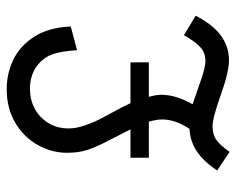

<svg xmlns="http://www.w3.org/2000/svg" viewBox="-88 -628 728 593"><g transform="rotate(-90 276.5 -332.0)"><path d="M106.4 -89.4Q137.2 -109.4 174.8 -111.3Q203.6 -155.8 203.6 -195.3Q203.6 -211.9 196.8 -236.8H85.4V-293.5H172.9L158.7 -321.3Q148.4 -342.3 144 -350.1L138.7 -360.4Q119.6 -397 110.1 -424.6Q100.6 -452.1 100.6 -489.7Q100.6 -536.1 124.3 -579.1Q147.9 -622.1 192.6 -648.9Q237.3 -675.8 297.4 -675.8Q345.7 -675.8 388.7 -655Q431.6 -634.3 459.7 -589.8Q487.8 -545.4 490.7 -478L417.5 -458.5Q414.1 -507.3 405.3 -533.2Q396.5 -559.1 375 -577.6Q343.8 -604 298.3 -604Q264.2 -604 236.3 -588.9Q208.5 -573.7 192.1 -546.4Q175.8 -519 175.8 -484.9Q175.8 -462.4 184.3 -436.8Q192.9 -411.1 202.6 -392.1Q212.4 -373 229.5 -341.3Q244.6 -314 253.9 -293.5H379.9V-236.8H273.4Q279.8 -214.8 279.8 -198.2Q279.8 -153.8 250.5 -101.6L309.1 -81.5Q361.8 -62 383.8 -62Q410.2 -62 427.5 -78.4Q444.8 -94.7 463.9 -128.4L523.9 -92.3Q472.2 10.7 386.2 10.7Q349.6 10.7 276.4 -15.6Q207.5 -40 183.6 -40Q156.2 -40 139.2 -27.3Q122.1 -14.6 103.5 12.7L45.9 -25.9Q75.2 -69.3 106.4 -89.4Z"/></g></svg>

Font: NMS Futura Pro Book
Style: Regular
Weight: 400
Designer: Blend3rman
Version: Version 0.1